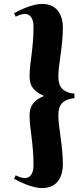

<svg xmlns="http://www.w3.org/2000/svg" viewBox="-20 -780 430 980"><path d="M202 -289C152 -268 131 -240 131 -190C131 -121 151 -51 151 63C151 105 135 129 106 129C92 129 72 121 60 115L52 133C85 150 145 180 195 180C278 180 301 114 301 59C301 -33 278 -134 278 -185C278 -215 276 -271 360 -279V-302C276 -310 278 -366 278 -396C278 -447 301 -547 301 -639C301 -694 278 -760 195 -760C145 -760 85 -730 52 -713L60 -695C72 -701 92 -709 106 -709C135 -709 151 -685 151 -643C151 -529 131 -460 131 -391C131 -341 152 -313 202 -292Z"/></svg>

Font: Berkshire Swash
Style: Regular
Weight: 700
Designer: Astigmatic (AOETI)
Foundry: Astigmatic (AOETI)
Version: Version 1.000